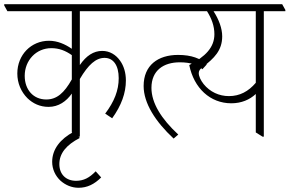

<svg xmlns="http://www.w3.org/2000/svg" viewBox="-44 -642 1371 909"><path d="M186 -136C233 -136 270 -162 296 -199V-15L327 5H334V-268C374 -336 410 -368 451 -368C493 -368 518 -332 518 -272C518 -214 497 -161 454 -104L487 -82C531 -143 552 -202 552 -261C552 -298 542 -330 525 -354C505 -383 475 -401 440 -401C399 -401 364 -378 334 -334V-589H611V-595L596 -622H-24V-616L-9 -589H296V-411C264 -433 228 -449 188 -449C104 -449 38 -383 38 -294C38 -248 56 -207 86 -177C112 -152 145 -136 186 -136ZM73 -283C73 -356 127 -414 199 -414C236 -414 266 -402 296 -381V-266C260 -202 225 -171 175 -171C114 -171 73 -217 73 -283Z M328 247C369 247 403 230 435 198L409 169C379 200 352 214 316 214C269 214 237 184 237 135C237 84 270 44 334 11L305 -18C241 16 203 65 203 124C203 159 218 191 243 214C266 234 295 247 328 247Z M578 -589H887V-595L872 -622H563V-616ZM778 14 800 -5C720 -79 673 -154 673 -226C673 -309 731 -347 807 -347C857 -347 895 -335 914 -314L935 -337C906 -365 863 -382 799 -382C704 -382 636 -333 636 -235C636 -154 691 -67 778 14Z M1051 -153C1099 -153 1138 -170 1167 -197V-15L1199 5H1205V-589H1307V-595L1292 -622H790V-616L805 -589H936C958 -554 971 -519 971 -480C971 -417 928 -374 852 -334C874 -225 951 -153 1051 -153ZM920 -244C906 -262 897 -281 897 -296C897 -307 903 -315 915 -324C970 -366 1008 -403 1008 -470C1008 -508 992 -550 967 -589H1167V-250C1132 -209 1091 -187 1040 -187C993 -187 950 -207 920 -244Z"/></svg>

Font: Noto Serif Devanagari Condensed ExtraLight
Style: Regular
Weight: 200
Width: 3
Designer: Universal Thirst, Indian Type Foundry and the Monotype Design Team
Foundry: Monotype Imaging Inc.
Version: Version 2.004